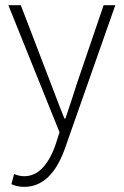

<svg xmlns="http://www.w3.org/2000/svg" viewBox="-20 -500 476 739"><path d="M12.2 -480H60.1L175.8 -178.2Q215.8 -72.3 228 -43.9H231.9Q240.7 -68.8 257.8 -121.8Q274.9 -174.8 275.9 -178.2L378.9 -480H423.8L233.9 60.1Q181.2 219.2 73.2 219.2Q46.9 219.2 23.9 209L34.2 169.9Q54.7 178.2 73.2 178.2Q115.2 178.2 146 143.8Q176.8 109.4 195.8 50.8L209 8.8Z"/></svg>

Font: Source Sans Pro Light
Style: Regular
Weight: 300
Designer: Paul D. Hunt
Foundry: Adobe Systems Incorporated
Version: Version 2.020;PS 2.0;hotconv 1.0.86;makeotf.lib2.5.63406